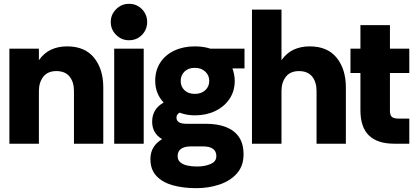

<svg xmlns="http://www.w3.org/2000/svg" viewBox="-20 -750 2175 1002"><path d="M29 0V-496H183V-436Q210 -474 247 -491Q284 -508 330 -508Q423 -508 471 -448.5Q519 -389 519 -294V0H366V-275Q366 -322 343 -350.5Q320 -379 274 -379Q229 -379 206 -349.5Q183 -320 183 -275V0Z M653 -540Q614 -540 586 -568Q558 -596 558 -635Q558 -674 586 -702Q614 -730 653 -730Q694 -730 721 -702Q748 -674 748 -635Q748 -596 721 -568Q694 -540 653 -540ZM576 0V-496H730V0Z M1004 232Q936 232 882 217Q828 202 796.5 168.5Q765 135 765 81Q765 46 780 20.5Q795 -5 826 -24Q800 -39 787 -62Q774 -85 774 -115Q774 -181 834 -215Q812 -238 801 -266.5Q790 -295 790 -328Q790 -383 816.5 -423.5Q843 -464 890 -486Q937 -508 997 -508Q1042 -508 1078 -496H1256V-393H1193Q1198 -379 1201.5 -362.5Q1205 -346 1205 -328Q1205 -274 1177.5 -233.5Q1150 -193 1103 -170.5Q1056 -148 997 -148Q975 -148 955.5 -151.5Q936 -155 918 -162Q901 -154 901 -136Q901 -104 953 -104H1055Q1115 -104 1159 -87Q1203 -70 1227 -35Q1251 0 1251 56Q1251 116 1216.5 155Q1182 194 1125.5 213Q1069 232 1004 232ZM1008 119Q1049 119 1079 106Q1109 93 1109 65Q1109 14 1039 14H977Q943 14 925 26.5Q907 39 907 65Q907 85 921 97Q935 109 958 114Q981 119 1008 119ZM997 -260Q1030 -260 1051 -279Q1072 -298 1072 -328Q1072 -357 1051 -376.5Q1030 -396 997 -396Q963 -396 943 -376.5Q923 -357 923 -328Q923 -298 943 -279Q963 -260 997 -260Z M1295 0V-700H1449V-436Q1476 -474 1513 -491Q1550 -508 1596 -508Q1689 -508 1737 -448.5Q1785 -389 1785 -294V0H1632V-275Q1632 -322 1609 -350.5Q1586 -379 1540 -379Q1495 -379 1472 -349.5Q1449 -320 1449 -275V0Z M2038 0Q1950 0 1905.5 -43Q1861 -86 1861 -175V-369H1809V-496H1861V-619H2015V-496H2116V-369H2015V-173Q2015 -148 2025.5 -139.5Q2036 -131 2061 -131H2116V0Z"/></svg>

Font: Rethink Sans ExtraBold
Style: Regular
Weight: 800
Designer: The Rethink Sans project authors (Hans Thiessen). DM Sans designed by Colophon Foundry.
Foundry: Rethink Communications LLC
Version: Version 1.001